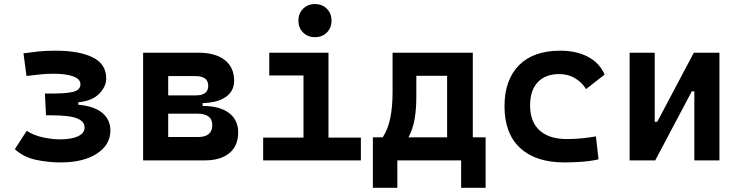

<svg xmlns="http://www.w3.org/2000/svg" viewBox="-20 -771 3556 923"><path d="M271.5 9.8Q210.4 9.8 151.9 -2.9Q93.3 -15.6 51.3 -53.7L108.4 -142.1Q143.1 -119.6 187.5 -110.4Q231.9 -101.1 267.6 -101.1Q324.2 -101.1 355.5 -116.2Q386.7 -131.3 386.7 -158.2Q386.7 -187.5 350.1 -202.1Q313.5 -216.8 221.7 -216.8H201.2L195.8 -321.3H223.1Q285.6 -321.3 316.2 -326.4Q346.7 -331.5 356.7 -341.6Q366.7 -351.6 366.7 -365.7Q366.7 -391.1 332 -403.8Q297.4 -416.5 238.3 -416.5Q204.1 -416.5 177.2 -413.6Q150.4 -410.2 107.4 -405.8L92.8 -514.6Q130.4 -519.5 163.3 -523.4Q196.3 -527.3 249 -527.3Q359.9 -527.3 425.3 -495.4Q490.7 -463.4 490.7 -394Q490.7 -355 456.8 -320.3Q422.9 -285.6 356.4 -279.3V-267.6Q434.1 -260.3 472.4 -227.8Q510.7 -195.3 510.7 -144Q510.7 -74.7 445.8 -32.5Q380.9 9.8 271.5 9.8Z M668 0V-517.6H933.6Q1015.6 -517.6 1060.5 -482.4Q1105.5 -447.3 1105.5 -382.8Q1105.5 -333 1065.9 -305.2Q1026.4 -277.3 954.1 -275.4V-261.7Q1035.6 -261.7 1080.3 -228.3Q1125 -194.8 1125 -134.8Q1125 -70.3 1083 -35.2Q1041 0 963.9 0ZM788.6 -112.3H931.6Q1000.5 -112.3 1000.5 -169.4Q1000.5 -224.6 928.2 -224.6H788.6ZM788.6 -312.5H921.9Q981 -312.5 981 -358.9Q981 -405.3 918.5 -405.3H788.6Z M1245.1 0V-109.4H1439V-408.2H1274.4V-517.6H1559.1V-109.4H1714.8V0ZM1494.1 -592.3Q1459.5 -592.3 1437 -614.7Q1414.6 -637.2 1414.6 -671.9Q1414.6 -706.5 1437 -729Q1459.5 -751.5 1494.1 -751.5Q1528.8 -751.5 1551.3 -729Q1573.7 -706.5 1573.7 -671.9Q1573.7 -637.2 1551.3 -614.7Q1528.8 -592.3 1494.1 -592.3Z M1772.5 131.8V-110.8H1819.8Q1845.2 -149.4 1856.2 -203.4Q1867.2 -257.3 1867.2 -329.1V-517.6H2252.9V-110.8H2314.5V131.8H2196.8V0H1890.1V131.8ZM2129.4 -110.8V-406.7H1981.4V-305.7Q1981.4 -244.6 1972.7 -196.3Q1963.9 -147.9 1943.4 -110.8Z M2692.9 9.8Q2555.2 9.8 2480.2 -59.8Q2405.3 -129.4 2405.3 -259.8Q2405.3 -386.7 2474.6 -457Q2543.9 -527.3 2672.9 -527.3Q2751.5 -527.3 2807.1 -497.6Q2862.8 -467.8 2886.7 -412.6L2797.4 -342.8Q2775.9 -377.4 2742.4 -396.2Q2709 -415 2668.9 -415Q2602.5 -415 2565.4 -376Q2528.3 -336.9 2528.3 -264.6Q2528.3 -185.5 2574.2 -144Q2620.1 -102.5 2704.6 -102.5Q2740.2 -102.5 2775.6 -106Q2811 -109.4 2844.7 -115.2L2857.4 -4.9Q2817.4 3.9 2775.4 6.8Q2733.4 9.8 2692.9 9.8Z M3006.8 0V-517.6H3127.4V-185.5H3139.6L3315.4 -517.6H3438.5V0H3317.9V-332H3305.7L3129.9 0Z"/></svg>

Font: CaskaydiaCove NFP SemiBold
Style: Regular
Weight: 600
Designer: Aaron Bell
Foundry: Saja Typeworks
Version: Version 2111.001; VTT 6.35;Nerd Fonts 3.1.1